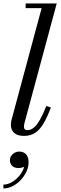

<svg xmlns="http://www.w3.org/2000/svg" viewBox="-34 -770 349 1102"><path d="M104 10Q65 10 46.8 -7.5Q28.5 -25 28.5 -53Q28.5 -63 29.8 -70.8Q31 -78.5 33 -85L205 -723.5H113V-750H291.5L105.5 -60Q104.5 -55.5 104 -50.8Q103.5 -46 103.5 -42.5Q103.5 -23 123.5 -23Q143 -23 160.2 -37.5Q177.5 -52 195 -82.5Q212.5 -113 232 -161.5L258 -153Q236.5 -95.5 214.8 -59.5Q193 -23.5 166.5 -6.8Q140 10 104 10ZM-14.5 311.5V289.5Q7.5 289.5 29.8 277.8Q52 266 70.2 246.5Q88.5 227 99 203.5Q109.5 180 108 156H129.5Q129.5 167.5 120.8 176.2Q112 185 99 189.8Q86 194.5 73 194.5Q47 194.5 35 181.2Q23 168 23 149.5Q23 136.5 30 125.2Q37 114 49.2 107Q61.5 100 76.5 100Q100 100 115 115Q130 130 130 161.5Q130 188.5 117.8 215Q105.5 241.5 84.8 263.5Q64 285.5 38.2 298.5Q12.5 311.5 -14.5 311.5Z"/></svg>

Font: Bodoni Moda 9pt
Style: Italic
Weight: 400
Italic angle: -13°
Designer: Owen Earl
Foundry: indestructible type
Version: Version 2.005